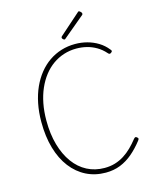

<svg xmlns="http://www.w3.org/2000/svg" viewBox="-175 -1368 1209 1501"><g transform="rotate(-15 430.0 -617.5)"><path d="M491 19Q405 19 334 -16.5Q263 -52 211.5 -119Q160 -186 132.5 -280.5Q105 -375 105 -494Q105 -573 119 -642.5Q133 -712 159 -769.5Q185 -827 222 -873Q259 -919 305 -950.5Q351 -982 404.5 -998.5Q458 -1015 517 -1015Q567 -1015 614 -1002.5Q661 -990 702 -965Q743 -940 773 -902Q781 -894 781 -888Q781 -882 772 -876Q765 -870 758.5 -871Q752 -872 745 -881Q715 -915 678 -936.5Q641 -958 600.5 -968Q560 -978 517 -978Q464 -978 415.5 -962.5Q367 -947 325.5 -917.5Q284 -888 251 -845.5Q218 -803 194.5 -749.5Q171 -696 158.5 -632Q146 -568 146 -494Q146 -385 171 -297.5Q196 -210 241.5 -147.5Q287 -85 350.5 -52Q414 -19 491 -19Q538 -19 577 -31Q616 -43 650 -64.5Q684 -86 713.5 -115Q743 -144 769 -177Q777 -187 783 -189Q789 -191 797 -184Q806 -177 805.5 -171.5Q805 -166 798 -157Q756 -103 709.5 -63.5Q663 -24 609.5 -2.5Q556 19 491 19ZM448 -1070Q443 -1070 436 -1076.5Q429 -1083 429 -1088Q429 -1090 429.5 -1093Q430 -1096 433 -1099L599 -1246Q603 -1249 605 -1251.5Q607 -1254 611 -1254Q615 -1254 620.5 -1250Q626 -1246 630 -1240.5Q634 -1235 634 -1230Q634 -1227 633.5 -1225Q633 -1223 630 -1220L459 -1077Q455 -1074 453 -1072Q451 -1070 448 -1070Z"/></g></svg>

Font: Playwrite NG Modern Thin
Style: Regular
Weight: 250
Designer: Veronika Burian, José Scaglione
Foundry: TypeTogether
Version: Version 1.002